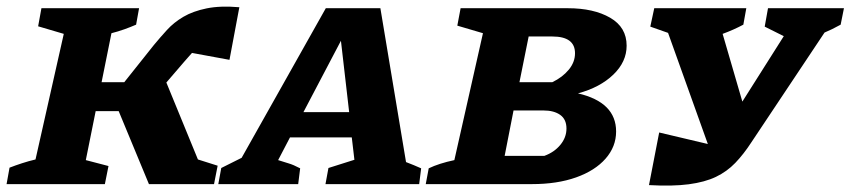

<svg xmlns="http://www.w3.org/2000/svg" viewBox="-36 -560 2587 584"><path d="M-16 0 -7 -50Q11 -57 31 -63.5Q51 -70 72 -75L158 -457L80 -480L90 -535H387L378 -485Q362 -478 342.5 -471Q323 -464 303 -459L273 -310H342L432 -423Q451 -446 472 -469Q493 -492 522 -509Q551 -526 592.5 -534.5Q634 -543 692 -538L662 -378L548 -399Q542 -392 536 -385.5Q530 -379 525 -373L470 -309L566 -75L626 -56L615 0H417L325 -222H255L225 -73L294 -55L283 0Z M1199 -67Q1212 -62 1223 -57.5Q1234 -53 1245 -48L1239 0H954L963 -49L1042 -74L1034 -142H846L810 -73Q828 -67 842 -63Q856 -59 877 -48L871 0H628L637 -49L699 -80L955 -535H1121ZM887 -219H1026L1001 -436Z M1259 0 1268 -48Q1299 -63 1346 -73L1433 -459L1355 -482L1365 -535H1691Q1770 -535 1820 -506Q1870 -477 1870 -421Q1870 -372 1829.5 -333Q1789 -294 1722 -276Q1838 -249 1838 -160Q1838 -114 1806 -77.5Q1774 -41 1716.5 -20.5Q1659 0 1582 0ZM1644 -449H1572L1544 -310H1644Q1675 -325 1694 -348Q1713 -371 1713 -398Q1713 -449 1644 -449ZM1499 -86H1620Q1650 -97 1668.5 -119.5Q1687 -142 1687 -169Q1687 -197 1668 -210.5Q1649 -224 1617 -224H1526Z M1938 3 1969 -157 2117 -122 1996 -460 1942 -479 1954 -535H2234L2225 -485Q2195 -469 2162 -457L2222 -251L2348 -450L2290 -479L2300 -535H2531L2521 -485Q2494 -470 2472 -461L2250 -128Q2226 -91 2200.5 -64.5Q2175 -38 2141.5 -22Q2108 -6 2059 0.5Q2010 7 1938 3Z"/></svg>

Font: Piazzolla SC
Style: Bold Italic
Weight: 700
Italic angle: -11.3°
Designer: Juan Pablo del Peral
Foundry: Huerta Tipografica
Version: Version 1.330